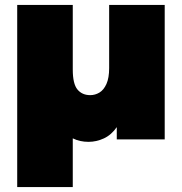

<svg xmlns="http://www.w3.org/2000/svg" viewBox="-20 -567 740 781"><path d="M50 194V-547H276V-284Q276 -226 295 -203Q314 -180 347 -180Q367 -180 384.5 -190.5Q402 -201 413 -225.5Q424 -250 424 -290V-547H650V0H455V-152L486 -138Q478 -83 455.5 -50.5Q433 -18 402.5 -4Q372 10 340 10Q305 10 276.5 -4Q248 -18 227 -43L276 -105V194Z"/></svg>

Font: MOST Montserrat Black
Style: Regular
Weight: 900
Designer: Julieta Ulanovsky
Foundry: Julieta Ulanovsky
Version: Version 8.000;March 11, 2024;FontCreator 15.0.0.2926 64-bit